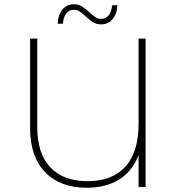

<svg xmlns="http://www.w3.org/2000/svg" viewBox="-20 -882 836 906"><path d="M667 -700V0H634V-150Q604 -73 541.5 -34.5Q479 4 389 4Q264 4 193 -69.5Q122 -143 122 -279V-700H156V-281Q156 -157 218 -92Q280 -27 393 -27Q509 -27 571.5 -95.5Q634 -164 634 -300V-700ZM384 -805Q368 -820 355.5 -828Q343 -836 330 -836Q306 -836 292.5 -818.5Q279 -801 277 -770H252Q254 -812 274.5 -837Q295 -862 329 -862Q350 -862 365.5 -852.5Q381 -843 402 -824Q418 -809 430.5 -801Q443 -793 456 -793Q480 -793 493.5 -810.5Q507 -828 509 -857H534Q532 -817 511.5 -792Q491 -767 457 -767Q436 -767 420.5 -776.5Q405 -786 384 -805Z"/></svg>

Font: Montserrat Alternates ExLight
Style: Regular
Weight: 275
Designer: Julieta Ulanovsky
Foundry: Julieta Ulanovsky
Version: Version 7.200